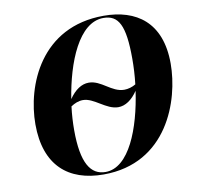

<svg xmlns="http://www.w3.org/2000/svg" viewBox="-81 -809 929 904"><g transform="rotate(-10 383.5 -357.0)"><path d="M343 11C647 11 744 -272 744 -449C744 -647 627 -725 472 -725C171 -725 67 -462 67 -277C67 -80 175 11 343 11ZM508 -365C447 -365 408 -427 348 -427C314 -427 282 -406 254 -365C281 -536 351 -715 469 -715C541 -715 570 -663 570 -502C570 -465 568 -423 563 -381C547 -371 526 -365 508 -365ZM354 1C283 1 242 -60 242 -219C242 -253 244 -292 249 -331C267 -343 286 -351 307 -351C360 -351 408 -289 466 -289C500 -289 532 -311 559 -351C534 -176 467 1 354 1Z"/></g></svg>

Font: Noto Serif Display SemiCondensed ExtraBold
Style: Italic
Weight: 800
Width: 4
Italic angle: -12°
Designer: Monotype Design Team
Foundry: Monotype Imaging Inc.
Version: Version 2.009